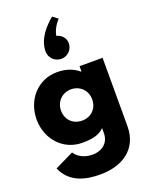

<svg xmlns="http://www.w3.org/2000/svg" viewBox="-301 -1525 1627 2084"><g transform="rotate(-20 512.5 -483.0)"><path d="M514 -912C586 -912 646 -971 646 -1046C646 -1106 602 -1152 545 -1166C563 -1264 634 -1332 634 -1332L574 -1378C480 -1300 378 -1186 378 -1046C378 -971 439 -912 514 -912ZM56 188C137 376 321 412 482 412C745 412 936 278 936 20V-770H670V-709H665C602 -763 519 -793 417 -793C192 -793 34 -610 34 -385C34 -160 192 22 417 22C522 22 613 7 670 -56V1C670 138 556 181 482 181C366 181 302 128 273 82ZM316 -385C316 -491 396 -566 497 -566C596 -566 676 -491 676 -385C676 -280 601 -205 497 -205C389 -205 316 -280 316 -385Z"/></g></svg>

Font: Poland Can Into
Style: BigWritings
Weight: 700
Foundry: Cannot Into Space Fonts
Version: Version 0.92